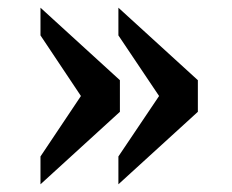

<svg xmlns="http://www.w3.org/2000/svg" viewBox="-20 -542 602 498"><path d="M85 -522 291 -334V-252L85 -64V-136.2L189.9 -293L85 -450.2ZM287.1 -522 493.2 -334V-252L287.1 -64V-136.2L392.6 -293L287.1 -450.2Z"/></svg>

Font: Stardos Stencil
Style: Bold
Weight: 700
Designer: vernon adams
Foundry: vernon adams
Version: Version 1.000